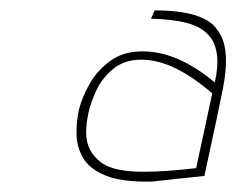

<svg xmlns="http://www.w3.org/2000/svg" viewBox="-20 -729 455 370"><path d="M374 -390Q374 -390 377.5 -407Q381 -424 386.5 -448.5Q392 -473 397 -497.5Q402 -522 405.5 -538.5Q409 -555 409 -555Q417 -595 415 -624Q413 -653 399 -671Q391 -684 374 -692.5Q357 -701 333 -705Q309 -709 278 -709L271 -693Q313 -692 341 -684.5Q369 -677 383 -660Q395 -647 398 -624Q401 -601 394 -570Q358 -600 323.5 -615Q289 -630 254 -630Q218 -630 193 -612Q168 -594 153 -568Q138 -542 132 -517Q127 -494 127.5 -469.5Q128 -445 140.5 -424Q153 -403 184 -390.5Q215 -378 272 -379Q288 -381 313 -383.5Q338 -386 374 -390ZM389 -549 358 -405Q333 -402 306.5 -400Q280 -398 255 -398Q230 -398 209.5 -402Q189 -406 176 -415Q160 -427 153 -441.5Q146 -456 146 -474Q146 -492 151 -514Q155 -532 166 -555.5Q177 -579 198.5 -596.5Q220 -614 252 -614Q284 -614 318 -597.5Q352 -581 389 -549Z"/></svg>

Font: Advent Pro Thin
Style: Italic
Weight: 250
Italic angle: -12°
Version: Version 3.000